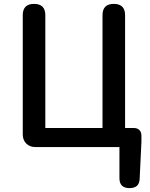

<svg xmlns="http://www.w3.org/2000/svg" viewBox="-20 -756 772 987"><path d="M646 211Q594 211 594 160V0H345H162Q133 0 115 -18Q97 -36 97 -65V-678Q97 -736 155 -736Q213 -736 213 -678V-98H507V-678Q507 -736 565 -736Q623 -736 623 -678V-98H668Q686 -98 696.5 -87.5Q707 -77 707 -59V-27L698 162Q697 211 646 211Z"/></svg>

Font: GenSenRounded TW M
Style: Regular
Weight: 500
Version: Version 1.501;PS 1;hotconv 16.6.51;makeotf.lib2.5.65220